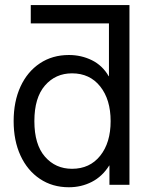

<svg xmlns="http://www.w3.org/2000/svg" viewBox="-20 -748 605 777"><path d="M258.8 9.8Q191.9 9.8 141.4 -24.2Q90.8 -58.1 63 -118.4Q35.2 -178.7 35.2 -257.8Q35.2 -337.4 63 -397.7Q90.8 -458 141.4 -491.7Q191.9 -525.4 258.8 -525.4Q309.1 -525.4 352.1 -504.2Q395 -482.9 419.9 -439.5H420.9V-653.3H104.5V-727.5H503.9V0H422.9V-78.1H421.9Q394 -33.7 351.6 -12Q309.1 9.8 258.8 9.8ZM271.5 -64.9Q343.3 -64.9 385.5 -117.7Q427.7 -170.4 427.7 -257.8Q427.7 -345.2 385.5 -398.2Q343.3 -451.2 271.5 -451.2Q204.6 -451.2 161.9 -401.9Q119.1 -352.5 119.1 -257.8Q119.1 -163.1 161.9 -114Q204.6 -64.9 271.5 -64.9Z"/></svg>

Font: Inter Display
Style: Regular
Weight: 400
Designer: Rasmus Andersson
Foundry: rsms
Version: Version 4.001;git-9221beed3